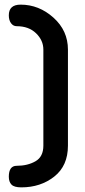

<svg xmlns="http://www.w3.org/2000/svg" viewBox="-20 -788 366 828"><path d="M72 20Q41 20 29.5 8Q18 -4 18 -26Q18 -73 52 -73Q99 -73 133 -92.5Q167 -112 167 -160V-574Q167 -614 135.5 -644.5Q104 -675 52 -675Q37 -675 27.5 -688Q18 -701 18 -722Q18 -768 69 -768Q148 -768 210.5 -712Q273 -656 273 -574V-160Q273 -73 214 -26.5Q155 20 72 20Z"/></svg>

Font: AkaAcidDosis
Style: SemiBold
Weight: 600
Designer: Edgar Tolentino, Pablo Impallari, Igino Marini, Cyberella
Foundry: Edgar Tolentino, Pablo Impallari, Igino Marini, Cyberella
Version: Version 1.007